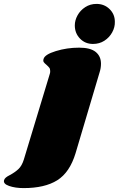

<svg xmlns="http://www.w3.org/2000/svg" viewBox="-164 -773 608 983"><path d="M424 -662Q425 -634 410.5 -607.5Q396 -581 370.5 -564.5Q345 -548 312 -548Q272 -548 245.5 -575.5Q219 -603 219 -643Q219 -669 233 -694.5Q247 -720 272.5 -736.5Q298 -753 330 -753Q370 -753 397 -726.5Q424 -700 424 -662ZM93 -409Q93 -420 88.5 -426Q84 -432 74 -441Q64 -449 60 -455Q56 -461 59 -471Q65 -494 122 -511.5Q179 -529 241 -529Q299 -529 326 -507Q353 -485 353 -447Q353 -424 346 -403L223 11Q193 110 129 150Q65 190 -43 190Q-86 190 -117.5 179Q-149 168 -143 149Q-141 142 -134 136Q-127 130 -113 123Q-87 109 -69.5 92.5Q-52 76 -42 44L91 -395Q93 -400 93 -409Z"/></svg>

Font: Shrikhand
Style: Regular
Weight: 400
Italic angle: -14°
Designer: Jonny Pinhorn
Foundry: Jonny Pinhorn
Version: Version 1.001;PS 1.001;hotconv 1.0.88;makeotf.lib2.5.647800